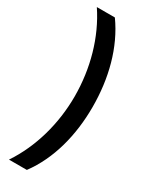

<svg xmlns="http://www.w3.org/2000/svg" viewBox="-258 -845 863 1107"><g transform="rotate(30 173.5 -291.5)"><path d="M294 -287C294 -477 248 -658 147 -799H27C124 -654 174 -473 174 -288C174 -108 124 73 28 216H147C248 80 294 -100 294 -287Z"/></g></svg>

Font: Noto Sans Sinhala UI SemiCondensed
Style: Bold
Weight: 700
Width: 4
Designer: Jelle Bosma - Monotype Design Team
Foundry: Monotype Imaging Inc.
Version: Version 2.006